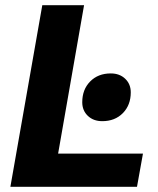

<svg xmlns="http://www.w3.org/2000/svg" viewBox="-20 -720 610 740"><path d="M143 -700H304L204 -128H531L508 0H20ZM297 -326Q297 -375 327.5 -406Q358 -437 407 -437Q441 -437 462.5 -416.5Q484 -396 484 -364Q484 -315 453.5 -284Q423 -253 374 -253Q340 -253 318.5 -273.5Q297 -294 297 -326Z"/></svg>

Font: Sarabun ExtraBold
Style: Italic
Weight: 800
Italic angle: -10°
Designer: Suppakit Chalermlarp | Katatrad Co.,Ltd.
Foundry: Cadson Demak Co.,Ltd.
Version: Version 1.000; ttfautohint (v1.6)